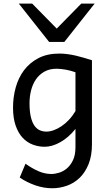

<svg xmlns="http://www.w3.org/2000/svg" viewBox="-20 -801 589 1051"><path d="M393.1 -405.3Q381.3 -409.7 368.2 -413.3Q355 -417 341.3 -419.4Q327.6 -421.9 314.7 -423.3Q301.8 -424.8 290.5 -424.8Q250.5 -424.8 222.2 -408.4Q193.8 -392.1 176 -365.5Q158.2 -338.9 149.9 -305.2Q141.6 -271.5 141.6 -236.8Q141.6 -191.4 148.7 -161.4Q155.8 -131.3 168.2 -113.5Q180.7 -95.7 197.5 -88.1Q214.4 -80.6 234.4 -80.6Q252.9 -80.6 273.9 -88.1Q294.9 -95.7 316.2 -109.9Q337.4 -124 357.2 -145Q377 -166 393.1 -192.9ZM483.4 -12.2Q483.4 52.2 464.6 98.1Q445.8 144 415.3 173.1Q384.8 202.1 345.7 215.8Q306.6 229.5 266.1 229.5Q219.2 229.5 173.1 213.4Q127 197.3 87.9 170.9L119.6 95.2Q154.3 120.1 189.5 135.7Q224.6 151.4 261.2 151.4Q280.3 151.4 303.2 144.5Q326.2 137.7 346.2 120.8Q366.2 104 379.6 75.7Q393.1 47.4 393.1 4.9V-95.2Q374 -71.3 352.8 -53Q331.5 -34.7 309.8 -22.5Q288.1 -10.3 266.4 -3.9Q244.6 2.4 224.6 2.4Q190.9 2.4 159.7 -9.3Q128.4 -21 104.2 -46.6Q80.1 -72.3 65.7 -113.3Q51.3 -154.3 51.3 -212.4Q51.3 -268.6 65.9 -321.8Q80.6 -375 111.3 -416.3Q142.1 -457.5 190.2 -482.7Q238.3 -507.8 305.2 -507.8Q327.1 -507.8 350.3 -504.6Q373.5 -501.5 396.5 -496.1Q419.4 -490.7 441.4 -484.1Q463.4 -477.5 483.4 -471.2ZM156.2 -781.2 290.5 -644.5 424.8 -781.2H498L332 -571.3H249L83 -781.2Z"/></svg>

Font: Andika Eur
Style: Regular
Weight: 400
Designer: Victor Gaultney, Annie Olsen, Julie Remington, Don Collingsworth, Eric Hays, Becca Hirsbrunner
Foundry: SIL International
Version: Version 5.000